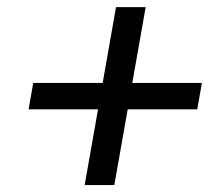

<svg xmlns="http://www.w3.org/2000/svg" viewBox="-20 -620 626 547"><path d="M221.2 -92.8 259.3 -308.6H61.5L74.7 -383.8H272.5L310.5 -599.6H395L356.9 -383.8H555.2L542 -308.6H343.8L305.7 -92.8Z"/></svg>

Font: Cascadia Mono PL SemiLight
Style: Italic
Weight: 350
Italic angle: -10°
Monospace: yes
Designer: Aaron Bell
Foundry: Saja Typeworks
Version: Version 2404.023; ttfautohint (v1.8.4)